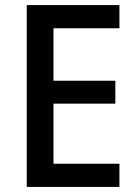

<svg xmlns="http://www.w3.org/2000/svg" viewBox="-20 -734 541 754"><path d="M449 0V-91H190V-327H433V-417H190V-623H449V-714H85V0Z"/></svg>

Font: Noto Sans Khmer UI SemiCondensed Medium
Style: Regular
Weight: 500
Width: 4
Designer: Danh Hong and the Monotype Design Team
Foundry: Monotype Imaging Inc.
Version: Version 2.002